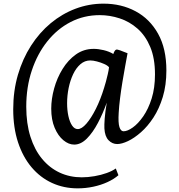

<svg xmlns="http://www.w3.org/2000/svg" viewBox="-20 -780 982 1053"><path d="M52.5 -181Q52.5 -281.5 78.2 -369.5Q104 -457.5 150 -529.2Q196 -601 258.2 -652.8Q320.5 -704.5 394.2 -732.2Q468 -760 548 -760Q645.5 -760 723.5 -718.2Q801.5 -676.5 847 -595Q892.5 -513.5 892.5 -393.5Q892.5 -313 872.8 -248.2Q853 -183.5 821.5 -135.2Q790 -87 753.2 -54.8Q716.5 -22.5 682 -6.2Q647.5 10 623 10Q595.5 10 575.2 -11Q555 -32 552.5 -76Q551.5 -94 554.2 -130.2Q557 -166.5 565.5 -217Q545 -159 517.2 -106.2Q489.5 -53.5 456.5 -20.2Q423.5 13 387 13Q356.5 13 327.5 -11Q298.5 -35 279.8 -79Q261 -123 261 -184Q261 -237 276.8 -294.5Q292.5 -352 323 -401.5Q353.5 -451 396.5 -481.5Q439.5 -512 494 -512Q519 -512 548.5 -505Q578 -498 601.5 -484Q605.5 -497 611 -503.2Q616.5 -509.5 624 -508Q630 -507 638.8 -503.8Q647.5 -500.5 658.2 -496.2Q669 -492 679.5 -488Q674 -458 666.5 -417Q659 -376 651.5 -330.8Q644 -285.5 638.5 -241.5Q633 -197.5 631 -161.5Q627.5 -106.5 635 -83.2Q642.5 -60 657.5 -60Q679 -60 708.2 -80.8Q737.5 -101.5 765.5 -141.8Q793.5 -182 811.8 -240Q830 -298 830 -372Q830 -460.5 804 -522.5Q778 -584.5 734.2 -623Q690.5 -661.5 636.5 -679.2Q582.5 -697 527 -697Q440.5 -697 367.2 -659.2Q294 -621.5 239.5 -553.2Q185 -485 154.5 -393.5Q124 -302 124 -195Q124 -102.5 146.8 -30.5Q169.5 41.5 210.8 91.2Q252 141 307.5 166.8Q363 192.5 428.5 192.5Q462.5 192.5 498.5 186.2Q534.5 180 565.5 168.8Q596.5 157.5 615 144L629.5 181Q605.5 202 569.8 218.5Q534 235 491.8 244Q449.5 253 406 253Q330 253 265.5 223.5Q201 194 153.2 137.5Q105.5 81 79 0.8Q52.5 -79.5 52.5 -181ZM348 -214Q348 -176 355 -143.8Q362 -111.5 375.2 -91.8Q388.5 -72 406.5 -72Q428 -72 454 -102Q480 -132 505.8 -183.2Q531.5 -234.5 551 -298.5Q555.5 -312 560.8 -331.8Q566 -351.5 571 -372.8Q576 -394 578 -411Q570 -421 551.2 -429.2Q532.5 -437.5 511.5 -443Q490.5 -448.5 475 -448.5Q445 -448.5 421.2 -428Q397.5 -407.5 381.2 -373.2Q365 -339 356.5 -297.5Q348 -256 348 -214Z"/></svg>

Font: Merriweather 24pt SemiCondensed
Style: Regular
Weight: 400
Width: 4
Designer: Eben Sorkin
Foundry: Eben Sorkin
Version: Version 2.100